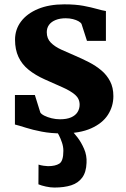

<svg xmlns="http://www.w3.org/2000/svg" viewBox="-20 -588 566 862"><path d="M259.5 11Q209 11 167.5 3Q126 -5 95.5 -14.8Q65 -24.5 47 -29V-161.5H136.5L161 -83Q165.5 -75.5 179.5 -68.5Q193.5 -61.5 212 -57Q230.5 -52.5 249.5 -52.5Q279.5 -52.5 299 -61Q318.5 -69.5 328 -84.5Q337.5 -99.5 337.5 -118Q337.5 -145 316.8 -162.8Q296 -180.5 260.8 -196Q225.5 -211.5 181 -231.5Q138.5 -250.5 108.5 -274.8Q78.5 -299 63 -332.2Q47.5 -365.5 47.5 -409.5Q47.5 -455.5 74.2 -491.2Q101 -527 150.8 -547.8Q200.5 -568.5 268.5 -568.5Q319 -568.5 354.8 -561.8Q390.5 -555 414.8 -548Q439 -541 455.5 -538.5V-404.5H370.5L346 -480.5Q342.5 -487 332.2 -492.8Q322 -498.5 307.5 -502.2Q293 -506 275 -506Q249 -506 229.8 -498.2Q210.5 -490.5 200.2 -476.5Q190 -462.5 190 -443.5Q190 -415 208 -396.8Q226 -378.5 255.2 -365.2Q284.5 -352 317 -338Q348.5 -324.5 379.2 -308.8Q410 -293 434.8 -272.2Q459.5 -251.5 474.2 -223.2Q489 -195 489 -156.5Q489 -110.5 464.5 -72.5Q440 -34.5 389.2 -11.8Q338.5 11 259.5 11ZM224 254Q206.5 254 186 249.5Q165.5 245 152.5 239.5L153 151Q163.5 154.5 176.2 156.2Q189 158 195.5 158Q228.5 158 246.5 146.5Q264.5 135 264.5 89Q264.5 70.5 258.2 52Q252 33.5 244.5 19Q237 4.5 231.5 -2.5L280 -6.5L300 -2.5Q311 7 327.8 28.8Q344.5 50.5 357.5 80.2Q370.5 110 368.5 143.5Q367 185 349.2 209.2Q331.5 233.5 300 243.8Q268.5 254 224 254Z"/></svg>

Font: Merriweather Light 18pt ExtraBold
Style: Regular
Weight: 800
Version: Version 2.100